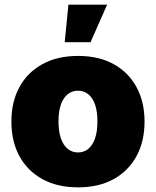

<svg xmlns="http://www.w3.org/2000/svg" viewBox="-20 -784 661 814"><path d="M311 10.3Q223.1 10.3 159.7 -24.7Q96.2 -59.6 62.3 -122.1Q28.3 -184.6 28.3 -268.6Q28.3 -352.1 62.3 -414.6Q96.2 -477.1 159.7 -512Q223.1 -546.9 311 -546.9Q398.9 -546.9 461.9 -512Q524.9 -477.1 558.8 -414.6Q592.8 -352.1 592.8 -268.6Q592.8 -184.6 558.8 -122.1Q524.9 -59.6 461.9 -24.7Q398.9 10.3 311 10.3ZM311 -137.7Q335.9 -137.7 354.5 -153.1Q373 -168.5 383.1 -198Q393.1 -227.5 393.1 -269Q393.1 -311.5 383.1 -340.3Q373 -369.1 354.5 -384.3Q335.9 -399.4 311 -399.4Q285.6 -399.4 266.8 -384.3Q248 -369.1 238 -340.3Q228 -311.5 228 -269Q228 -227.5 238 -198Q248 -168.5 266.8 -153.1Q285.6 -137.7 311 -137.7ZM254.4 -605 270 -764.2H434.1L363.8 -605Z"/></svg>

Font: Inter 18pt Black
Style: Regular
Weight: 900
Designer: Rasmus Andersson
Foundry: rsms
Version: Version 4.001;git-66647c0bb